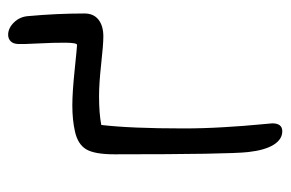

<svg xmlns="http://www.w3.org/2000/svg" viewBox="-138 -548 697 460"><g transform="rotate(-90 210.0 -318.5)"><path d="M125 9.8Q105.5 9.8 92.5 -11.2Q79.6 -32.2 75.2 -71.8Q69.8 -119.1 69.8 -392.1Q69.8 -439.9 81.8 -460Q93.8 -480 124 -486.8Q151.9 -493.2 187 -493.2Q218.8 -493.2 273.2 -487.5Q327.6 -481.9 332 -481.9Q336.9 -481.9 337.2 -509.5Q337.4 -537.1 335.4 -575.2Q333.5 -613.3 334 -622.1Q334.5 -635.3 340.8 -641.1Q347.2 -647 356 -647Q372.1 -647 385.7 -633.1Q399.4 -619.1 400.9 -599.1Q407.2 -530.8 407.2 -463.9Q407.2 -442.4 392.6 -430.7Q377.9 -418.9 352.1 -418.9Q332.5 -418.9 286.1 -424.1Q239.7 -429.2 209 -429.2Q167.5 -429.2 140.1 -423.8Q131.8 -353.5 131.8 -226.1Q131.8 -179.7 134.8 -130.1Q137.7 -80.6 140.9 -48.8Q144 -17.1 144 -14.2Q144 9.8 125 9.8Z"/></g></svg>

Font: Shantell Sans Normal
Style: Regular
Weight: 300
Designer: Stephen Nixon, Anya Danilova, Shantell Martin
Foundry: Arrow Type
Version: Version 1.006;[559af2be0]